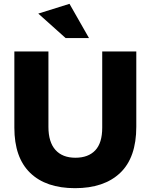

<svg xmlns="http://www.w3.org/2000/svg" viewBox="-20 -970 789 1003"><path d="M372 13Q524 13 608 -67Q692 -147 692 -308V-701H514V-303Q514 -223 477.5 -184.5Q441 -146 374 -146Q306 -146 269.5 -187Q233 -228 233 -307V-701H55V-303Q55 -147 137.5 -67Q220 13 372 13ZM323 -771H445L343 -950L180 -899Z"/></svg>

Font: Geom ExtraBold
Style: Bold
Weight: 800
Version: Version 1.102